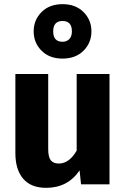

<svg xmlns="http://www.w3.org/2000/svg" viewBox="-20 -887 608 924"><path d="M180 -829Q218 -867 281 -867Q344 -867 382 -829Q420 -791 420 -736Q420 -681 382 -643Q344 -605 281 -605Q218 -605 180 -643Q142 -681 142 -736Q142 -791 180 -829ZM281 -686Q301 -686 313.5 -699Q326 -712 326 -736Q326 -786 281 -786Q236 -786 236 -736Q236 -686 281 -686ZM507 -531V0H370L363 -67Q306 17 202 17Q129 17 91.5 -27Q54 -71 54 -150V-531H212V-170Q212 -131 224.5 -115.5Q237 -100 263 -100Q313 -100 349 -162V-531Z"/></svg>

Font: FiraGO
Style: Bold
Weight: 700
Designer: bBox Type
Foundry: bBox Type GmbH
Version: Version 1.001;PS 001.001;hotconv 1.0.88;makeotf.lib2.5.64775